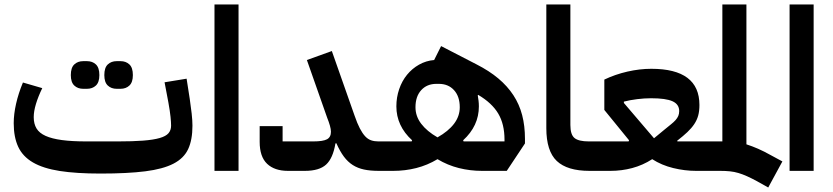

<svg xmlns="http://www.w3.org/2000/svg" viewBox="-20 -760 3703 854"><path d="M427 12Q319 12 245.5 0.5Q172 -11 126.5 -37.5Q81 -64 61 -107Q41 -150 41 -212Q41 -252 51.5 -298.5Q62 -345 82 -393L168 -368Q150 -331 140 -298Q130 -265 130 -239Q130 -209 142.5 -188.5Q155 -168 183 -155.5Q211 -143 255.5 -137Q300 -131 364 -131H504Q571 -131 616.5 -134.5Q662 -138 690 -146Q718 -154 729.5 -167.5Q741 -181 741 -201Q741 -216 738.5 -240.5Q736 -265 729 -304L712 -394L810 -410L824 -320Q829 -287 832.5 -255.5Q836 -224 836 -201Q836 -138 817 -97Q798 -56 751.5 -32Q705 -8 626 2Q547 12 427 12ZM499 -365Q475 -365 459.5 -379.5Q444 -394 444 -426Q444 -459 459.5 -473.5Q475 -488 499 -488H516Q540 -488 555.5 -473.5Q571 -459 571 -426Q571 -394 555.5 -379.5Q540 -365 516 -365ZM350 -365Q326 -365 310.5 -379.5Q295 -394 295 -426Q295 -459 310.5 -473.5Q326 -488 350 -488H367Q391 -488 406.5 -473.5Q422 -459 422 -426Q422 -394 406.5 -379.5Q391 -365 367 -365Z M934 -740H1041V0H934Z M1261 0Q1201 0 1168 -31.5Q1135 -63 1135 -129V-199H1237V-131H1373Q1417 -131 1434.5 -140.5Q1452 -150 1452 -174Q1452 -185 1447.5 -201Q1443 -217 1435 -237L1345 -493L1456 -533L1557 -246Q1569 -211 1580.5 -189Q1592 -167 1604 -154Q1616 -141 1630.5 -136Q1645 -131 1663 -131H1692V-27L1665 0Q1627 0 1599 -6Q1571 -12 1549 -26Q1527 -40 1509.5 -63.5Q1492 -87 1476 -123L1472 -122Q1461 -56 1430.5 -28Q1400 0 1336 0Z M1665 -104 1692 -131H1811L1813 -136Q1743 -200 1743 -287Q1743 -327 1755.5 -363.5Q1768 -400 1790.5 -427.5Q1813 -455 1844 -472.5Q1875 -490 1911 -493L1942 -555L2099 -474Q2156 -445 2196.5 -411Q2237 -377 2263.5 -336.5Q2290 -296 2302.5 -248Q2315 -200 2315 -142V-122L2234 0H2124Q2071 0 2021 -12.5Q1971 -25 1926 -52Q1881 -25 1831.5 -12.5Q1782 0 1729 0H1665ZM1926 -149Q1974 -176 1999.5 -209.5Q2025 -243 2025 -283Q2025 -331 1999.5 -359Q1974 -387 1932 -387H1921Q1879 -387 1853.5 -359Q1828 -331 1828 -283Q1828 -243 1853.5 -209.5Q1879 -176 1926 -149ZM2105 -336Q2107 -324 2108.5 -312Q2110 -300 2110 -287Q2110 -200 2040 -136L2042 -131H2224V-139Q2224 -208 2196 -255Q2168 -302 2107 -338Z M2602 0Q2503 0 2456.5 -44Q2410 -88 2410 -190V-740H2517V-204Q2517 -161 2535.5 -146Q2554 -131 2599 -131H2630V-27L2603 0Z M2603 -104 2630 -131H2776L2778 -136L2668 -271V-406Q2716 -429 2770.5 -441.5Q2825 -454 2877 -454Q3091 -454 3091 -293Q3091 -266 3085.5 -246Q3080 -226 3068 -208Q3056 -190 3037.5 -172.5Q3019 -155 2992 -134L2993 -131H3129V-27L3102 0H3076Q3026 0 2974.5 -12.5Q2923 -25 2881 -52Q2839 -25 2792 -12.5Q2745 0 2695 0H2603ZM2755 -302 2889 -145 2935 -183Q2952 -197 2964.5 -207Q2977 -217 2985 -226Q2993 -235 2997 -244.5Q3001 -254 3001 -266Q3001 -296 2971.5 -309.5Q2942 -323 2876 -323Q2846 -323 2814 -319Q2782 -315 2755 -308Z M3347 46Q3323 33 3303 24Q3283 15 3264.5 9.5Q3246 4 3226.5 2Q3207 0 3183 0H3102V-104L3129 -131H3193V-740H3300V-118Q3325 -110 3351.5 -98.5Q3378 -87 3410 -69L3460 -42L3397 74Z M3492 -740H3599V0H3492Z"/></svg>

Font: IBM Plex Sans Arabic SemiBold
Style: Regular
Weight: 600
Designer: Mike Abbink, Paul van der Laan, Pieter van Rosmalen, Wael Morcos, Khajak Apelian
Foundry: Bold Monday
Version: Version 1.1